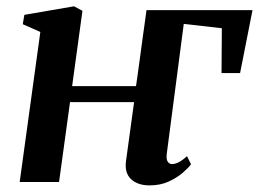

<svg xmlns="http://www.w3.org/2000/svg" viewBox="-20 -564 803 595"><path d="M401.5 -297Q404 -313.5 407.2 -337.2Q410.5 -361 414.2 -388.2Q418 -415.5 421.5 -442.2Q425 -469 428.5 -492.5Q432 -516 434 -532.5H762.5L724 -337.5H666.5L667.5 -476.5L549.5 -490L497 -89Q494.5 -70.5 499.8 -63Q505 -55.5 513 -55.5Q522 -55.5 533 -60.8Q544 -66 559.5 -80L572 -55Q564.5 -44.5 546.8 -29Q529 -13.5 503 -1.5Q477 10.5 443.5 10.5Q406.5 10.5 386 -9Q365.5 -28.5 370.5 -65L395.5 -247.5H197L163 0H41L105 -465L50.5 -489L55.5 -518L209.5 -544.5L235.5 -530.5L203.5 -297Z"/></svg>

Font: Merriweather 72pt SemiBold
Style: Italic
Weight: 600
Italic angle: -7.8°
Version: Version 2.101